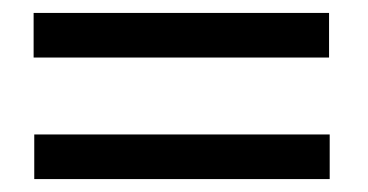

<svg xmlns="http://www.w3.org/2000/svg" viewBox="-20 -428 570 297"><path d="M32 -408H489V-339H32ZM33 -220H490V-151H33Z"/></svg>

Font: Panefresco 400wt
Style: Regular
Weight: 400
Foundry: Campivisivi & Chank Co
Version: Version 1.002